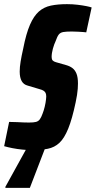

<svg xmlns="http://www.w3.org/2000/svg" viewBox="-46 -716 462 926"><path d="M108 8Q87 8 62 5.5Q37 3 14 -1.5Q-9 -6 -26 -11L-2 -128Q18 -128 36 -127Q54 -126 69 -125.5Q84 -125 94 -125Q116 -125 127.5 -128Q139 -131 146 -140.5Q153 -150 159 -167Q162 -174 164.5 -182.5Q167 -191 169.5 -200.5Q172 -210 173.5 -219.5Q175 -229 176 -237Q177 -245 177 -250Q177 -261 174 -267.5Q171 -274 164 -278.5Q157 -283 145 -286L88 -303Q68 -308 58.5 -325Q49 -342 49 -371Q49 -392 53.5 -419.5Q58 -447 66 -482Q80 -554 98.5 -596.5Q117 -639 141.5 -660.5Q166 -682 199.5 -689Q233 -696 277 -696Q304 -696 328.5 -693Q353 -690 370.5 -686.5Q388 -683 396 -680L370 -560Q365 -561 355 -561.5Q345 -562 331.5 -563Q318 -564 300 -564Q273 -564 259 -561.5Q245 -559 237.5 -549.5Q230 -540 222 -517Q219 -511 215.5 -501.5Q212 -492 209 -481Q206 -470 204.5 -460Q203 -450 203 -441Q203 -430 208 -424.5Q213 -419 224 -416L273 -402Q291 -397 303.5 -387.5Q316 -378 323 -360.5Q330 -343 330 -313Q330 -302 329 -288Q328 -274 325.5 -258Q323 -242 319 -223Q302 -142 283 -95.5Q264 -49 240.5 -27Q217 -5 184.5 1.5Q152 8 108 8ZM-20 190V185L92 -18H176V-13L98 190Z"/></svg>

Font: Saira ExtraCondensed Black
Style: Italic
Weight: 900
Width: 2
Italic angle: -12°
Designer: Hector Gatti with collaboration of the Omnibus-Type team
Foundry: Omnibus-Type
Version: Version 1.101